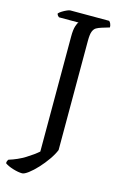

<svg xmlns="http://www.w3.org/2000/svg" viewBox="-161 -763 656 1022"><g transform="rotate(15 167.0 -252.0)"><path d="M70 200Q49 200 19.5 191Q-10 182 -26 170Q-26 162 -23.5 156.5Q-21 151 -19 149Q30 134 69.5 109.5Q109 85 134 63V-571Q134 -608 140.5 -628.5Q147 -649 153 -653H45Q42 -655 38 -659.5Q34 -664 33 -671Q39 -678 51 -685.5Q63 -693 75.5 -698.5Q88 -704 94 -704H308Q313 -700 317 -691Q321 -682 321 -671L278 -658Q262 -653 250.5 -646.5Q239 -640 232.5 -624Q226 -608 226 -572V30Q216 55 195.5 84.5Q175 114 150.5 140.5Q126 167 104 183.5Q82 200 70 200Z"/></g></svg>

Font: Texturina 72pt Medium
Style: Regular
Weight: 500
Designer: Guillermo Torres Carreño
Foundry: Omnibus-Type
Version: Version 1.002; ttfautohint (v1.8.3)